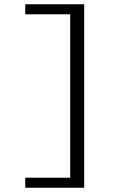

<svg xmlns="http://www.w3.org/2000/svg" viewBox="-20 -728 640 900"><path d="M98.4 152V105H309.1V-661H98.4V-708H374.6V152Z"/></svg>

Font: Source Code Pro ExtraLight
Style: Regular
Weight: 200
Monospace: yes
Designer: Paul D. Hunt, Teo Tuominen
Foundry: Adobe
Version: Version 1.026;hotconv 1.1.0;makeotfexe 2.6.0